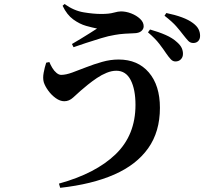

<svg xmlns="http://www.w3.org/2000/svg" viewBox="-20 -840 1040 938"><path d="M792.1 -578.8Q778.2 -599.8 758.2 -625.9Q738.2 -652 702.9 -682L713 -695.9Q754.9 -684.2 789.1 -669.2Q823.4 -654.2 846 -632.9Q862 -618.5 868.1 -604.6Q874.1 -590.7 873.8 -576.4Q873.8 -560.8 863.5 -550.2Q853.1 -539.6 836.8 -539.8Q824.3 -539.8 814.4 -550.4Q804.4 -561 792.1 -578.8ZM874.2 -670.9Q860.5 -689 841.6 -710.9Q822.7 -732.8 783.7 -763.2L792.6 -776.4Q835.2 -767.7 868.6 -755.4Q902 -743 922.7 -727.3Q942 -712.9 949.7 -697.7Q957.5 -682.5 957.5 -665Q957.5 -648.9 948.4 -639.4Q939.4 -629.9 923.8 -629.9Q909.2 -630.1 899.1 -641Q889 -651.9 874.2 -670.9ZM221.1 -536.9Q226.7 -523 235.6 -508.2Q244.4 -493.5 256.1 -483.8Q267.8 -474.2 278.8 -474.2Q301.6 -474.2 332.8 -485.6Q364 -497 401.5 -511.7Q438.9 -526.4 479.3 -537.8Q519.6 -549.2 559.6 -549.2Q653.1 -549.2 707.2 -486Q761.3 -422.8 761.3 -313.2Q761.3 -196.5 703.9 -115.7Q646.5 -34.9 538 12.8Q429.5 60.4 274.1 77.6L268 57Q446.9 7.7 544.4 -86Q641.9 -179.6 641.9 -327.6Q641.9 -403.3 618.5 -448.8Q595.1 -494.4 548.1 -494.4Q525.7 -494.4 501.3 -484.5Q476.8 -474.6 453.4 -458.8Q430 -443 409.4 -426.4Q388.7 -409.9 374 -396.8Q357.3 -381.9 337.5 -363.7Q317.7 -345.4 294.1 -345.4Q273.5 -345.4 252.3 -360.6Q231.1 -375.8 215.5 -397.6Q199.8 -419.3 193.8 -438.4Q188.3 -458.5 193.4 -485.1Q198.4 -511.7 205.7 -533.8ZM285.8 -811.8 295.2 -820.4Q341 -787.7 388.6 -779.8Q436.2 -771.8 474.6 -771.8Q512.9 -771.8 535.2 -778.1Q557.5 -784.3 570.9 -784.3Q595.7 -784.3 621.1 -774.4Q646.6 -764.5 664.3 -748Q681.9 -731.5 681.9 -711.7Q681.9 -697.9 670 -687.8Q658.2 -677.8 633.5 -677.5Q616.9 -677.2 589.8 -675.3Q562.8 -673.5 541 -669.4Q510.7 -664.6 473 -653.1Q435.3 -641.5 399.4 -629.8Q363.6 -618.2 339.3 -609.4L331.5 -625Q352 -637 375.1 -650.9Q398.1 -664.8 419.2 -678.2Q440.2 -691.6 454.2 -700.6Q432.2 -704.8 400.7 -713.6Q369.3 -722.4 338.1 -744.9Q307 -767.4 285.8 -811.8Z"/></svg>

Font: Noto Serif SC
Style: Regular
Weight: 200
Designer: Ryoko NISHIZUKA 西塚涼子 (kana & ideographs); Frank Grießhammer (Latin, Greek & Cyrillic); Wenlong ZHANG 张文龙 (bopomofo); San
Foundry: Adobe
Version: Version 2.001;hotconv 1.1.0;makeotfexe 2.6.0